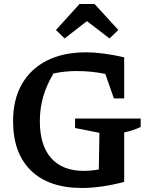

<svg xmlns="http://www.w3.org/2000/svg" viewBox="-20 -924 747 954"><path d="M387 10Q223 10 134 -76.5Q45 -163 45 -322Q45 -429 88.5 -505.5Q132 -582 213 -623Q294 -664 407 -664Q449 -664 498 -657.5Q547 -651 597 -639V-435H546L503 -557Q433 -571 361 -571Q303 -571 246 -559Q213 -505 195.5 -446.5Q178 -388 178 -322Q178 -201 234.5 -138Q291 -75 396 -75Q431 -75 471 -82L474 -264L353 -288V-335H679V-293Q662 -285 641.5 -278Q621 -271 597 -266V-20Q481 10 387 10ZM450 -904 568 -775 524 -733 412 -819 301 -733 258 -775 375 -904Z"/></svg>

Font: Piazzolla SC SemiBold
Style: Regular
Weight: 600
Designer: Juan Pablo del Peral
Foundry: Huerta Tipografica
Version: Version 1.330